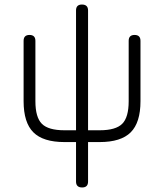

<svg xmlns="http://www.w3.org/2000/svg" viewBox="-20 -626 723 846"><path d="M84 -180V-446Q84 -472 110 -472Q136 -472 136 -446V-180Q136 -109 164.5 -80.5Q193 -52 264 -52H315V-580Q315 -606 341 -606Q368 -606 368 -580V-52H419Q490 -52 518.5 -80.5Q547 -109 547 -180V-446Q547 -472 573 -472Q599 -472 599 -446V-180Q599 -86 556 -43Q513 0 419 0H368V174Q368 200 342 200Q315 200 315 174V0H264Q170 0 127 -43Q84 -86 84 -180Z"/></svg>

Font: Jura
Style: Regular
Weight: 400
Designer: Daniel Johnson, Alexei Vanyashin
Foundry: Daniel Johnson
Version: Version 5.103